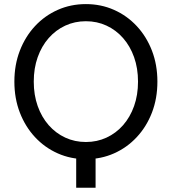

<svg xmlns="http://www.w3.org/2000/svg" viewBox="-20 -752 822 919"><path d="M344.7 0V146.5H437.5V0ZM141.6 -361.3Q141.6 -425.3 160.4 -478.3Q179.2 -531.2 213.1 -569.8Q247.1 -608.4 292.5 -629.4Q337.9 -650.4 391.1 -650.4Q444.3 -650.4 489.7 -629.4Q535.2 -608.4 569.1 -569.8Q603 -531.2 621.8 -478.3Q640.6 -425.3 640.6 -361.3Q640.6 -297.4 621.8 -244.4Q603 -191.4 569.1 -152.8Q535.2 -114.3 489.7 -93.3Q444.3 -72.3 391.1 -72.3Q337.9 -72.3 292.5 -93.3Q247.1 -114.3 213.1 -152.8Q179.2 -191.4 160.4 -244.4Q141.6 -297.4 141.6 -361.3ZM48.8 -361.3Q48.8 -280.8 75 -213.1Q101.1 -145.5 147.7 -95.5Q194.3 -45.4 256.6 -17.8Q318.8 9.8 391.1 9.8Q463.4 9.8 525.6 -17.8Q587.9 -45.4 634.5 -95.5Q681.2 -145.5 707.3 -213.1Q733.4 -280.8 733.4 -361.3Q733.4 -441.9 707.3 -509.5Q681.2 -577.1 634.5 -627.2Q587.9 -677.2 525.6 -704.8Q463.4 -732.4 391.1 -732.4Q318.8 -732.4 256.6 -704.8Q194.3 -677.2 147.7 -627.2Q101.1 -577.1 75 -509.5Q48.8 -441.9 48.8 -361.3Z"/></svg>

Font: Giphurs
Style: Regular
Weight: 400
Version: Version 2.010